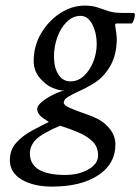

<svg xmlns="http://www.w3.org/2000/svg" viewBox="-20 -446 507 693"><path d="M168 227.5Q100.6 227.5 58.1 202.1Q15.6 176.8 15.6 131.8Q15.6 94.7 38.6 69.3Q61.5 43.9 94.7 25.9Q127.9 7.8 156.2 -5.9L138.7 -17.6Q114.3 -33.2 114.3 -52.7Q114.3 -64.5 130.9 -78.1Q147.5 -91.8 170.4 -103.5Q193.4 -115.2 211.9 -119.1Q192.4 -119.1 169.9 -128.9Q145.5 -138.7 123.5 -164.6Q101.6 -190.4 101.6 -225.6Q101.6 -280.3 128.4 -325.7Q155.3 -371.1 197.3 -398.4Q239.3 -425.8 286.1 -425.8Q312.5 -425.8 331.5 -419.4Q350.6 -413.1 370.6 -406.2Q390.6 -399.4 418.9 -399.4H460.9Q466.8 -399.4 466.8 -391.6Q466.8 -384.8 463.4 -375Q460 -365.2 456.1 -361.3H401.4Q395.5 -361.3 395.5 -355.5Q401.4 -320.3 401.4 -304.7Q401.4 -248 377 -206.1Q352.5 -164.1 312.5 -141.6Q290 -127.9 266.1 -117.2Q242.2 -106.4 226.1 -96.7Q210 -86.9 210 -75.2Q210 -66.4 231.9 -56.6Q253.9 -46.9 282.7 -37.1Q311.5 -27.3 331.1 -17.6Q358.4 -3.9 377.4 20.5Q396.5 44.9 396.5 76.2Q396.5 145.5 334.5 186.5Q272.5 227.5 168 227.5ZM234.4 -152.3Q261.7 -152.3 283.2 -172.4Q304.7 -192.4 316.9 -223.6Q329.1 -254.9 329.1 -287.1Q329.1 -326.2 313.5 -357.4Q297.9 -388.7 270.5 -388.7Q243.2 -388.7 221.2 -367.2Q199.2 -345.7 187 -312Q174.8 -278.3 174.8 -241.2Q174.8 -203.1 190.4 -177.7Q206.1 -152.3 234.4 -152.3ZM215.8 185.5Q263.7 185.5 298.8 165.5Q334 145.5 334 115.2Q334 84 314 64.5Q293.9 44.9 262.7 31.7Q231.4 18.6 197.3 7.8Q178.7 15.6 170.4 19.5Q162.1 23.4 142.6 34.2Q87.9 63.5 87.9 107.4Q87.9 185.5 215.8 185.5Z"/></svg>

Font: Crimson Text
Style: Italic
Weight: 400
Italic angle: -11°
Designer: Sebastian Kosch
Foundry: Sebastian Kosch
Version: Version 1.100; ttfautohint (v1.8.4)